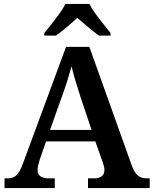

<svg xmlns="http://www.w3.org/2000/svg" viewBox="-20 -951 777 971"><path d="M3 0V-49H17Q45 -49 62 -63.5Q79 -78 96 -124L314 -714H432L646 -115Q660 -77 677.5 -63Q695 -49 721 -49H737V0H425V-49H459Q479 -49 493.5 -59Q508 -69 508 -91Q508 -102 505 -112.5Q502 -123 499 -132L462 -236H213L181 -144Q177 -132 173.5 -117Q170 -102 170 -92Q170 -70 184.5 -59.5Q199 -49 222 -49H257V0ZM233 -294H443L387 -461Q375 -499 362.5 -539.5Q350 -580 342 -616Q333 -583 321 -544.5Q309 -506 295 -468ZM204 -784Q220 -803 240.5 -829Q261 -855 280.5 -882Q300 -909 311 -931H432Q443 -909 462.5 -882Q482 -855 503 -829Q524 -803 539 -784V-771H480Q457 -788 425.5 -814Q394 -840 371 -861Q349 -840 318 -814Q287 -788 263 -771H204Z"/></svg>

Font: Noto Serif Tibetan SemiBold
Style: Regular
Weight: 600
Designer: Monotype Design Team
Foundry: Monotype Imaging Inc.
Version: Version 2.103; ttfautohint (v1.8.4.7-5d5b)